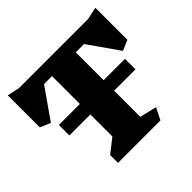

<svg xmlns="http://www.w3.org/2000/svg" viewBox="-188 -1016 1228 1228"><g transform="rotate(-45 426.0 -402.0)"><path d="M822 -514 752 -484 607 -691H532V-439H725V-344H532V-107L647 -80L607 0H223V-71L317 -145V-344H127V-439H317V-691H245L100 -484L30 -514V-804L113 -786H739L822 -804Z"/></g></svg>

Font: Inknut Antiqua Black
Style: Regular
Weight: 900
Designer: Claus Eggers Sørensen
Foundry: Claus Eggers Sørensen
Version: Version 1.003; ttfautohint (v1.8.2) -l 8 -r 50 -G 200 -x 14 